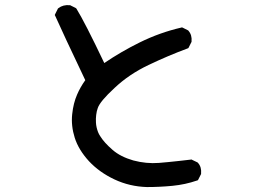

<svg xmlns="http://www.w3.org/2000/svg" viewBox="-20 -716 1040 765"><path d="M565.4 29.3Q496.6 27.3 436.3 -1Q376 -29.3 334.5 -73.7Q293 -119.1 277.8 -167Q262.7 -214.8 267.6 -260.7Q270 -283.7 274.9 -303Q279.8 -322.3 287.1 -338.9Q299.8 -368.7 319.8 -396.5Q229 -587.4 200.2 -652.3L198.2 -656.2L200.2 -660.6L210 -680.2L210.9 -682.1L212.9 -683.6Q231.4 -697.8 257.8 -695.3H259.8L261.2 -694.3L280.8 -684.6L283.2 -683.1L284.7 -681.2Q300.8 -655.3 328.6 -601.1Q356.4 -546.9 395.5 -464.8Q462.4 -510.3 536.6 -546.9Q616.7 -586.4 701.7 -606L705.1 -606.9L708.5 -605.5L728 -595.7L730 -594.7L731 -593.3Q745.6 -576.7 743.2 -550.8V-548.8L742.2 -547.4L732.4 -527.8L730.5 -524.4L727.1 -522.9Q649.4 -494.1 571.8 -457Q494.6 -420.4 436.5 -365.7Q378.4 -312 369.6 -285.6Q367.2 -279.3 365.7 -272.5Q364.3 -265.6 363.3 -258.3Q362.3 -251 362.1 -243.4Q361.8 -235.8 362.3 -228Q362.8 -217.8 365 -208.3Q367.2 -198.7 370.6 -189.9Q374 -181.2 379.4 -173.3Q395 -147.9 428.2 -119.1Q444.3 -105 465.1 -94.5Q485.8 -84 511.2 -76.7Q537.1 -69.8 562.5 -67.4Q587.9 -64.9 613.3 -66.9Q630.9 -68.4 650.9 -70.3Q670.9 -72.3 693.1 -74.7Q715.3 -77.1 740.2 -80.1L742.7 -80.6L745.6 -79.1L766.1 -69.3L767.6 -68.4L769 -66.9Q783.7 -50.3 781.2 -24.4V-22.5L780.3 -21L770.5 -1.5L768.6 2L764.6 3.4Q717.8 19.5 667 24.4Q616.7 29.3 565.4 29.3Z"/></svg>

Font: NaikaiFont
Style: Bold
Weight: 700
Version: Version 1.89